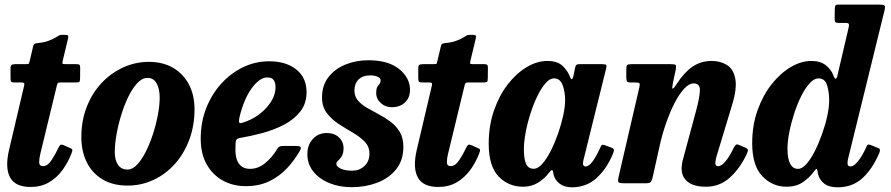

<svg xmlns="http://www.w3.org/2000/svg" viewBox="-20 -800 3888 838"><path d="M47 -520H93.5Q105.5 -520 106.8 -523.2Q108 -526.5 110 -535.5L124.5 -597Q127 -606.5 130.2 -608.5Q133.5 -610.5 143.5 -612Q173.5 -614.5 194.2 -622.8Q215 -631 226.5 -638.5Q237 -645.5 241 -646.8Q245 -648 259.5 -648Q272 -648 275.8 -645.8Q279.5 -643.5 277.5 -634L254 -536Q251.5 -526 252.5 -523Q253.5 -520 265 -520H312.5Q323 -520 326.5 -517.5Q330 -515 330 -503.5L329.5 -460.5Q329.5 -446.5 326.5 -443.2Q323.5 -440 310 -440H243.5Q234.5 -440 232.2 -437Q230 -434 228 -426L156 -128.5Q151 -108.5 151 -91.8Q151 -75 168 -75Q187.5 -75 204.8 -100.8Q222 -126.5 234 -153Q238 -161.5 242.2 -166.2Q246.5 -171 257.5 -166.5L284.5 -154.5Q295 -150.5 295.8 -146.2Q296.5 -142 291.5 -129Q276.5 -90.5 252.2 -57.2Q228 -24 193.5 -4Q159 16 113.5 16Q47 16 24.2 -25.2Q1.5 -66.5 19 -143.5L84.5 -422.5Q87 -431.5 86 -435.8Q85 -440 73 -440H43Q33 -440 29.5 -443.2Q26 -446.5 26 -458.5V-501.5Q26 -513.5 30.8 -516.8Q35.5 -520 47 -520Z M335 -201.5Q335 -273 358.5 -333.2Q382 -393.5 423.2 -437.5Q464.5 -481.5 517.8 -505.8Q571 -530 630 -530Q691 -530 735.8 -503.8Q780.5 -477.5 804.8 -431Q829 -384.5 829 -323.5Q829 -251.5 806.2 -190.5Q783.5 -129.5 743.2 -84.5Q703 -39.5 650 -14.8Q597 10 537 10Q472 10 426.8 -17.5Q381.5 -45 358.2 -92.8Q335 -140.5 335 -201.5ZM481 -136.5Q481 -100.5 495.2 -80.2Q509.5 -60 537 -60Q558.5 -60 578.8 -81.8Q599 -103.5 616.8 -138.8Q634.5 -174 648 -216Q661.5 -258 669.2 -299.5Q677 -341 677 -374Q677 -410.5 664 -435.2Q651 -460 624 -460Q600.5 -460 579.2 -437.2Q558 -414.5 540 -377.5Q522 -340.5 508.8 -297Q495.5 -253.5 488.2 -211.2Q481 -169 481 -136.5Z M856 -195Q856 -266.5 880 -327.8Q904 -389 945.8 -435Q987.5 -481 1041.2 -506.8Q1095 -532.5 1155 -532.5Q1228.5 -532.5 1273.2 -496.8Q1318 -461 1318 -397.5Q1318 -348.5 1291.2 -314Q1264.5 -279.5 1221 -256.5Q1177.5 -233.5 1126.8 -219.8Q1076 -206 1028 -198Q1016 -196 1012 -190.2Q1008 -184.5 1008 -169Q1004.5 -113.5 1021 -88.2Q1037.5 -63 1071.5 -63Q1106.5 -63 1137 -87.8Q1167.5 -112.5 1190 -150Q1194.5 -157.5 1199.8 -160.2Q1205 -163 1218 -163H1270Q1288 -163 1291.8 -158.8Q1295.5 -154.5 1288 -140.5Q1265.5 -101 1233 -66Q1200.5 -31 1155.8 -9.2Q1111 12.5 1053 12.5Q997 12.5 952.5 -12Q908 -36.5 882 -82.8Q856 -129 856 -195ZM1038.5 -264.5Q1075 -275 1107.8 -298.5Q1140.5 -322 1161.5 -353.8Q1182.5 -385.5 1182.5 -420.5Q1182.5 -438.5 1174.8 -450.2Q1167 -462 1147 -462Q1113 -462 1078.8 -415Q1044.5 -368 1025.5 -289.5Q1022 -273.5 1023.5 -266.8Q1025 -260 1038.5 -264.5Z M1592.5 -129Q1592.5 -160 1571.8 -181.5Q1551 -203 1520 -221Q1489 -239 1458.2 -259Q1427.5 -279 1406.5 -306.5Q1385.5 -334 1385.5 -375Q1385.5 -427 1413.5 -463.2Q1441.5 -499.5 1487.5 -518.2Q1533.5 -537 1588 -537Q1674.5 -537 1722 -498.8Q1769.5 -460.5 1769.5 -407.5Q1769.5 -373.5 1747.5 -352.8Q1725.5 -332 1690 -332Q1662 -332 1641.8 -350.5Q1621.5 -369 1622 -395Q1622 -418.5 1631.5 -427.8Q1641 -437 1641.5 -449Q1641.5 -459 1628.2 -465Q1615 -471 1596 -471Q1563 -471 1545 -453Q1527 -435 1527 -405Q1527 -379 1542.2 -361.2Q1557.5 -343.5 1581.8 -329.5Q1606 -315.5 1633.5 -301Q1661 -286.5 1685.2 -268.2Q1709.5 -250 1725 -223.8Q1740.5 -197.5 1740.5 -159.5Q1740.5 -100 1708.8 -60.8Q1677 -21.5 1625.5 -2.2Q1574 17 1515 17Q1461.5 17 1417.8 -0.8Q1374 -18.5 1347.8 -51Q1321.5 -83.5 1321.5 -127.5Q1321.5 -167 1345.2 -193.2Q1369 -219.5 1406.5 -219.5Q1439 -219.5 1459.2 -200.5Q1479.5 -181.5 1479.5 -152Q1479 -129.5 1471.2 -117.5Q1463.5 -105.5 1455.8 -99Q1448 -92.5 1448 -85Q1448 -73 1467.2 -64Q1486.5 -55 1517 -55Q1548 -55 1570 -74.8Q1592 -94.5 1592.5 -129Z M1826.5 -520H1873Q1885 -520 1886.2 -523.2Q1887.5 -526.5 1889.5 -535.5L1904 -597Q1906.5 -606.5 1909.8 -608.5Q1913 -610.5 1923 -612Q1953 -614.5 1973.8 -622.8Q1994.5 -631 2006 -638.5Q2016.5 -645.5 2020.5 -646.8Q2024.5 -648 2039 -648Q2051.5 -648 2055.2 -645.8Q2059 -643.5 2057 -634L2033.5 -536Q2031 -526 2032 -523Q2033 -520 2044.5 -520H2092Q2102.5 -520 2106 -517.5Q2109.5 -515 2109.5 -503.5L2109 -460.5Q2109 -446.5 2106 -443.2Q2103 -440 2089.5 -440H2023Q2014 -440 2011.8 -437Q2009.5 -434 2007.5 -426L1935.5 -128.5Q1930.5 -108.5 1930.5 -91.8Q1930.5 -75 1947.5 -75Q1967 -75 1984.2 -100.8Q2001.5 -126.5 2013.5 -153Q2017.5 -161.5 2021.8 -166.2Q2026 -171 2037 -166.5L2064 -154.5Q2074.5 -150.5 2075.2 -146.2Q2076 -142 2071 -129Q2056 -90.5 2031.8 -57.2Q2007.5 -24 1973 -4Q1938.5 16 1893 16Q1826.5 16 1803.8 -25.2Q1781 -66.5 1798.5 -143.5L1864 -422.5Q1866.5 -431.5 1865.5 -435.8Q1864.5 -440 1852.5 -440H1822.5Q1812.5 -440 1809 -443.2Q1805.5 -446.5 1805.5 -458.5V-501.5Q1805.5 -513.5 1810.2 -516.8Q1815 -520 1826.5 -520Z M2655.5 -129.5Q2628.5 -63.5 2583.8 -23Q2539 17.5 2476.5 17.5Q2443 17.5 2423 2Q2403 -13.5 2397 -35Q2395.5 -41.5 2394.8 -45.2Q2394 -49 2393.5 -52Q2391.5 -59 2388 -57.8Q2384.5 -56.5 2377.5 -47.5Q2357 -20.5 2328.5 -2.8Q2300 15 2263.5 15Q2199 15 2156 -30Q2113 -75 2113 -172.5Q2113 -251 2135.8 -317Q2158.5 -383 2196 -431.5Q2233.5 -480 2278.8 -507Q2324 -534 2368.5 -534Q2412 -534 2434.2 -513.5Q2456.5 -493 2466 -468.5Q2470.5 -455.5 2475 -454.5Q2479.5 -453.5 2483.5 -472L2490.5 -505.5Q2492 -513.5 2495.8 -516.8Q2499.5 -520 2510 -520H2607Q2623.5 -520 2626 -516Q2628.5 -512 2625 -499L2528 -107.5Q2526.5 -103 2525.5 -96.8Q2524.5 -90.5 2524.5 -86.5Q2524.5 -73.5 2536.5 -73.5Q2550 -73.5 2566 -94.8Q2582 -116 2599.5 -155Q2604 -165.5 2607.2 -167.5Q2610.5 -169.5 2622 -165.5L2648 -156Q2658 -152 2659.2 -147.2Q2660.5 -142.5 2655.5 -129.5ZM2446.5 -362.5Q2446.5 -400 2435.5 -429Q2424.5 -458 2397.5 -458Q2379.5 -458 2360.8 -436.5Q2342 -415 2325 -379.8Q2308 -344.5 2294.8 -303Q2281.5 -261.5 2274 -220.8Q2266.5 -180 2266.5 -147.5Q2266.5 -107 2276 -85.2Q2285.5 -63.5 2309.5 -63.5Q2327.5 -63 2346.8 -84.8Q2366 -106.5 2383.8 -141.5Q2401.5 -176.5 2415.8 -217.2Q2430 -258 2438.2 -296.2Q2446.5 -334.5 2446.5 -362.5Z M2736 -520H2906.5Q2925.5 -520 2929 -516.2Q2932.5 -512.5 2929.5 -497L2917 -438Q2912 -414 2915.8 -413Q2919.5 -412 2933.5 -433.5Q2965.5 -483.5 3002.2 -508.8Q3039 -534 3086.5 -534Q3124 -534 3152.5 -516.5Q3181 -499 3189.2 -456.8Q3197.5 -414.5 3175 -341L3107.5 -118Q3105.5 -111.5 3103.8 -102Q3102 -92.5 3102 -89Q3102 -74.5 3114 -74.5Q3128.5 -74.5 3146.2 -95.5Q3164 -116.5 3181.5 -153Q3187.5 -164 3191.5 -167.8Q3195.5 -171.5 3205 -167.5L3233.5 -155.5Q3243.5 -151 3244.2 -146Q3245 -141 3239 -127Q3208.5 -63 3164.5 -24Q3120.5 15 3061.5 15Q3009 15 2982 -6.2Q2955 -27.5 2955 -64.5Q2955 -74.5 2957 -86.8Q2959 -99 2962 -108.5L3019 -320Q3034 -376 3034.8 -406Q3035.5 -436 3007.5 -436Q2987.5 -436 2966 -412.8Q2944.5 -389.5 2924.5 -350.8Q2904.5 -312 2887.8 -264.2Q2871 -216.5 2860 -167.5L2828.5 -26Q2825 -11.5 2820.2 -5.8Q2815.5 0 2797.5 0H2708Q2683.5 0 2679.5 -4.8Q2675.5 -9.5 2680 -28.5L2770.5 -419Q2774 -433.5 2770.5 -436.8Q2767 -440 2753 -440H2732.5Q2719.5 -440 2716.5 -445Q2713.5 -450 2713.5 -464V-497Q2713.5 -512.5 2717.5 -516.2Q2721.5 -520 2736 -520Z M3817.5 -132Q3789 -64 3745 -23.2Q3701 17.5 3636 17.5Q3598 17.5 3577 1Q3556 -15.5 3550 -41.5Q3549 -47 3548.5 -51.2Q3548 -55.5 3547 -58.5Q3545 -69 3533.5 -52.5Q3512 -23.5 3483.2 -4.2Q3454.5 15 3413 15Q3351 15 3307 -31.2Q3263 -77.5 3263 -175Q3263 -253.5 3286.5 -319Q3310 -384.5 3348.2 -432.8Q3386.5 -481 3431.8 -507.5Q3477 -534 3521 -534Q3561 -534 3584.8 -514.8Q3608.5 -495.5 3617 -472Q3628 -440.5 3635.5 -472L3684 -680Q3686.5 -690.5 3684.8 -695.2Q3683 -700 3670 -700H3640Q3629.5 -700 3626 -703.5Q3622.5 -707 3623 -720L3623.5 -760.5Q3624 -771.5 3626.2 -775.8Q3628.5 -780 3638.5 -780H3814.5Q3835.5 -780 3840.2 -776Q3845 -772 3840.5 -754.5L3682.5 -111Q3679 -98 3679 -88.5Q3679 -73.5 3691 -73.5Q3707 -73.5 3725.5 -97Q3744 -120.5 3761.5 -159Q3765 -167.5 3768.2 -168.8Q3771.5 -170 3779.5 -167.5L3810 -155Q3819.5 -152 3820.5 -147.2Q3821.5 -142.5 3817.5 -132ZM3599 -361.5Q3599 -398.5 3589.8 -428.2Q3580.5 -458 3551.5 -458Q3533 -457.5 3513.8 -436.5Q3494.5 -415.5 3477.2 -381Q3460 -346.5 3446.5 -305.2Q3433 -264 3425 -223.2Q3417 -182.5 3417 -150Q3417 -108.5 3428.5 -85.8Q3440 -63 3463 -63Q3481 -63 3500 -84.5Q3519 -106 3536.5 -140.8Q3554 -175.5 3568.2 -215.8Q3582.5 -256 3590.8 -294.5Q3599 -333 3599 -361.5Z"/></svg>

Font: Besley* Narrow
Style: Bold Italic
Weight: 700
Width: 4
Italic angle: -13°
Designer: Owen Earl
Foundry: indestructible type*
Version: Version 3.000; ttfautohint (v1.8.3)